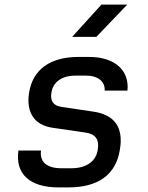

<svg xmlns="http://www.w3.org/2000/svg" viewBox="-20 -805 640 833"><path d="M293 -645H398L532 -785H420ZM233 8H277C407 8 483 -48 500 -155C517 -252 477 -308 383 -321L248 -341C212 -346 197 -366 203 -403C210 -449 248 -477 308 -477H353C406 -477 437 -450 434 -412H533C542 -501 477 -558 366 -558H321C198 -558 122 -504 106 -402C93 -317 129 -263 206 -251L350 -230C394 -224 412 -200 404 -155C397 -105 354 -75 290 -75H246C183 -75 151 -103 158 -152H60C45 -51 109 8 233 8Z"/></svg>

Font: JetBrains Mono Medium
Style: Italic
Weight: 436
Italic angle: -9°
Monospace: yes
Designer: Philipp Nurullin, Konstantin Bulenkov
Foundry: JetBrains
Version: Version 2.305